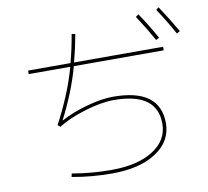

<svg xmlns="http://www.w3.org/2000/svg" viewBox="-92 -949 1185 1093"><g transform="rotate(-10 500.0 -403.0)"><path d="M756.8 -814.5 773.4 -826.2Q822.3 -754.9 866.2 -674.8L847.7 -665Q807.6 -737.3 756.8 -814.5ZM877.9 -834 893.6 -845.7Q939.5 -777.3 989.3 -691.4L970.7 -680.7Q930.7 -753.9 877.9 -834ZM99.6 -599.6V-620.1H344.7Q366.2 -701.2 379.9 -782.2L400.4 -778.3Q386.7 -701.2 365.2 -620.1H879.9V-599.6H360.4Q321.3 -457 244.1 -307.6L246.1 -306.6Q310.5 -341.8 397 -365.7Q483.4 -389.6 549.8 -389.6Q819.3 -389.6 820.3 -190.4Q820.3 -85 725.1 -22.5Q629.9 40 469.7 40Q350.6 40 238.3 19.5L242.2 0Q353.5 19.5 469.7 19.5Q620.1 19.5 710 -37.1Q799.8 -93.8 799.8 -190.4Q799.8 -370.1 549.8 -370.1Q476.6 -370.1 379.4 -340.3Q282.2 -310.5 225.6 -272.5L210.9 -285.2Q298.8 -450.2 339.8 -599.6Z"/></g></svg>

Font: Mgen+ 1mn thin
Style: Regular
Weight: 100
Designer: [Source Han Sans]
Ryoko NISHIZUKA  (kana & ideographs); Paul D. Hunt (Latin, Greek & Cyrillic); Wenlong ZHANG  (bopomofo
Version: Version 1.059.20150602